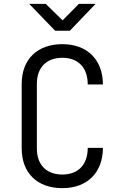

<svg xmlns="http://www.w3.org/2000/svg" viewBox="-20 -970 640 1000"><path d="M344 -810 478 -950H391L306 -864L218 -950H132L267 -810ZM305 10C434 10 516 -71 516 -200H437C437 -112 387 -61 305 -61C222 -61 172 -111 172 -197V-533C172 -619 222 -669 305 -669C387 -669 437 -618 437 -530H516C516 -659 434 -740 305 -740C174 -740 93 -661 93 -533V-197C93 -69 174 10 305 10Z"/></svg>

Font: Tekne LDO Light
Style: Regular
Weight: 300
Monospace: yes
Designer: Alessio Laiso, Mario Rullo, Paolo Rosset
Foundry: Alessio Laiso
Version: Version 1.000;hotconv 1.0.109;makeotfexe 2.5.65596